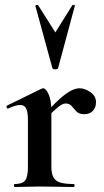

<svg xmlns="http://www.w3.org/2000/svg" viewBox="-20 -750 419 770"><path d="M161 -271 153 -284Q192 -329 219 -353Q246 -377 265 -386.5Q284 -396 299 -396Q320 -396 342.5 -380.5Q365 -365 365 -340Q365 -319 352.5 -305.5Q340 -292 318 -292Q297 -292 286.5 -303Q276 -314 267.5 -324.5Q259 -335 243 -335Q236 -335 227.5 -330.5Q219 -326 203.5 -312.5Q188 -299 161 -271ZM39 0Q36 0 36 -6Q36 -12 39 -12Q70 -12 81 -26.5Q92 -41 92 -81V-269Q92 -300 85 -314.5Q78 -329 61 -329Q52 -329 40 -325.5Q28 -322 13 -315Q9 -313 7 -319Q5 -325 7 -326L146 -394Q152 -396 153 -396Q164 -396 175 -372Q186 -348 186 -303V-81Q186 -55 194 -39.5Q202 -24 221.5 -18Q241 -12 275 -12Q279 -12 279 -6Q279 0 275 0Q248 0 213.5 -1Q179 -2 139 -2Q111 -2 85 -1Q59 0 39 0ZM122 -726Q121 -729 126.5 -730Q132 -731 133 -729L202 -620L270 -729Q272 -731 277 -730Q282 -729 280 -726L213 -477Q212 -472 202 -472Q192 -472 190 -477Z"/></svg>

Font: Cormorant
Style: Bold
Weight: 700
Designer: Christian Thalmann (Catharsis Fonts)
Foundry: Catharsis Fonts
Version: Version 4.000